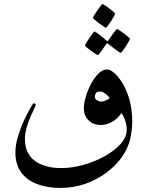

<svg xmlns="http://www.w3.org/2000/svg" viewBox="-20 -817 734 955"><path d="M637.7 -211.9Q637.7 -167.5 626.5 -121.8Q615.2 -76.2 585.4 -34.7Q555.2 7.8 508.5 42.5Q461.9 77.1 403.8 97.4Q345.7 117.7 279.8 117.7Q215.3 117.7 164.8 98.6Q114.3 79.6 85.4 40.5Q56.6 1.5 56.6 -58.1Q56.6 -96.7 69.6 -139.2Q82.5 -181.6 99.9 -219Q117.2 -256.3 131.1 -279.8Q145 -303.2 146.5 -303.2Q157.7 -303.2 157.7 -294.4Q157.7 -292.5 149.7 -275.9Q141.6 -259.3 130.9 -234.4Q120.1 -209.5 112.1 -181.2Q104 -152.8 104 -127.4Q104 -52.7 153.6 -16.8Q203.1 19 285.2 19Q337.9 19 394.8 3.2Q451.7 -12.7 500.7 -40Q549.8 -67.4 580.1 -101.3Q610.4 -135.3 610.4 -171.4Q610.4 -215.8 584 -254.9Q563.5 -224.6 536.1 -210Q508.8 -195.3 481.4 -195.3Q444.3 -195.3 420.7 -218.5Q397 -241.7 397 -278.3Q397 -302.2 406.5 -335Q416 -367.7 432.4 -398.9Q448.7 -430.2 469.7 -450.9Q490.7 -471.7 513.2 -471.7Q527.3 -471.7 548.1 -454.1Q568.8 -436.5 589.4 -403.1Q609.9 -369.6 623.8 -321.5Q637.7 -273.4 637.7 -211.9ZM525.9 -330.6Q515.6 -341.8 503.2 -351.6Q490.7 -361.3 475.6 -361.3Q462.4 -361.3 456.8 -353.3Q451.2 -345.2 451.2 -336.4Q451.2 -324.7 462.6 -318.1Q474.1 -311.5 484.4 -311.5Q492.7 -311.5 507.8 -317.9Q522.9 -324.2 525.9 -330.6ZM552.7 -749.5Q552.7 -746.6 546.6 -735.6Q540.5 -724.6 532.2 -711.4Q523.9 -698.2 516.4 -688.7Q508.8 -679.2 505.9 -679.2Q504.4 -679.2 494.6 -685.8Q484.9 -692.4 472.7 -701.4Q460.4 -710.4 451.4 -718.3Q442.4 -726.1 442.4 -728.5Q442.4 -731.4 449 -742.2Q455.6 -752.9 464.4 -765.6Q473.1 -778.3 480.5 -787.6Q487.8 -796.9 489.3 -796.9Q492.2 -796.9 502.4 -790.3Q512.7 -783.7 524.2 -774.7Q535.6 -765.6 544.2 -758.3Q552.7 -751 552.7 -749.5ZM626.5 -624Q626.5 -621.6 620.4 -610.6Q614.3 -599.6 605.7 -586.4Q597.2 -573.2 589.8 -563.7Q582.5 -554.2 579.6 -554.2Q578.1 -554.2 569.1 -560.5Q560.1 -566.9 548.6 -575.4Q537.1 -584 528.6 -590.8Q520 -597.7 519 -598.1Q516.1 -600.6 513.7 -600.6Q511.2 -600.6 508.8 -598.1Q507.8 -597.2 498.5 -583.5Q489.3 -569.8 479.2 -556.4Q469.2 -543 466.3 -543Q464.4 -543 454.3 -549.3Q444.3 -555.7 432.4 -564.5Q420.4 -573.2 411.6 -580.8Q402.8 -588.4 402.8 -590.8Q402.8 -593.8 409.4 -604.5Q416 -615.2 424.6 -628.2Q433.1 -641.1 440.4 -650.6Q447.8 -660.2 449.2 -660.2Q453.6 -660.2 467.3 -649.9Q481 -639.6 493.7 -629.2Q506.3 -618.7 507.3 -617.2Q511.7 -612.8 513.7 -612.8Q516.6 -612.8 520 -618.2Q521 -619.6 530.5 -633.1Q540 -646.5 550 -659.7Q560.1 -672.9 562 -672.9Q564.5 -672.9 574.5 -666Q584.5 -659.2 596.7 -650.1Q608.9 -641.1 617.7 -633.3Q626.5 -625.5 626.5 -624Z"/></svg>

Font: Scheherazade New
Style: Regular
Weight: 400
Designer: SIL International
Foundry: SIL International
Version: Version 4.000